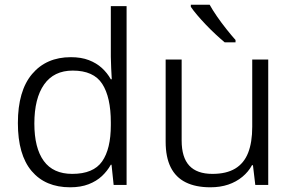

<svg xmlns="http://www.w3.org/2000/svg" viewBox="-20 -786 1247 816"><path d="M278 10Q173 10 114.5 -59Q56 -128 56 -263Q56 -400 116.5 -471.5Q177 -543 281 -543Q325 -543 357.5 -530.5Q390 -518 413 -497Q436 -476 451 -449H455Q454 -469 452.5 -497Q451 -525 451 -545V-760H518V0H463L454 -86H451Q436 -59 413 -37.5Q390 -16 356.5 -3Q323 10 278 10ZM287 -47Q377 -47 414 -100Q451 -153 451 -254V-266Q451 -373 414.5 -429.5Q378 -486 289 -486Q209 -486 167.5 -427Q126 -368 126 -261Q126 -157 166 -102Q206 -47 287 -47Z M1120 -533V0H1065L1055 -84H1051Q1036 -56 1010 -34.5Q984 -13 950 -1.5Q916 10 874 10Q812 10 769.5 -11Q727 -32 705.5 -75Q684 -118 684 -184V-533H752V-189Q752 -117 784.5 -82Q817 -47 883 -47Q942 -47 979.5 -69.5Q1017 -92 1034.5 -136.5Q1052 -181 1052 -247V-533ZM871 -766Q883 -744 902 -716.5Q921 -689 942.5 -662Q964 -635 981 -616V-606H935Q917 -621 896 -640.5Q875 -660 855 -681Q835 -702 818 -722Q801 -742 791 -757V-766Z"/></svg>

Font: Noto Sans Oriya Light
Style: Regular
Weight: 300
Version: Version 2.003